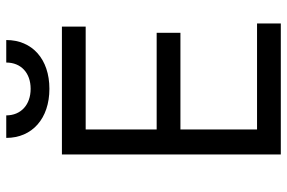

<svg xmlns="http://www.w3.org/2000/svg" viewBox="-172 -746 918 614"><g transform="rotate(-90 287.0 -439.0)"><path d="M153 -878C153 -795 215 -740 310 -740C405 -740 466 -795 466 -878H394C394 -831 361 -800 310 -800C259 -800 225 -831 225 -878ZM100 0H519V-76H180V-321H489V-397H180V-624H509V-700H100Z"/></g></svg>

Font: Fixel Display Regular
Style: Regular
Weight: 400
Designer: AlfaBravo + MacPaw
Foundry: Kyrylo Tkachov, Marchela Mozhyna, Serhii Makarenko, Maria Weinstein, Zakhar Kryvoshyya
Version: Version 1.211